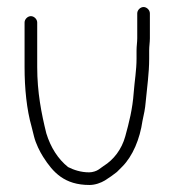

<svg xmlns="http://www.w3.org/2000/svg" viewBox="-20 -528 497 547"><path d="M50 -464V-337C50 -275.5 56.1 -215.8 70 -167L77 -139C82 -118.9 93.5 -95.9 103 -81C131.2 -36.7 163.7 -1 235 -1C251.1 -1 267.5 -7.1 279 -14L297 -26L313 -38L328 -53C358.1 -83.1 378.5 -131.8 386 -184C389.8 -200.6 393.7 -219.5 395 -237C398.8 -278.5 405 -319 405 -361V-384C405 -396.4 407 -407.3 407 -419V-490C407 -499.2 398.2 -508 389 -508C379.8 -508 371 -499.2 371 -490V-419C371 -407.5 369 -396.7 369 -384V-361C369 -328.2 363.4 -296.8 361 -265C357.5 -216.5 347.8 -179.4 337 -140C326.6 -101.9 303.6 -72.8 275 -55L261 -45C255.1 -40.8 243.9 -37 234 -37C210.4 -37 190.1 -43.9 174 -52C145.1 -75.1 124.3 -108.2 112 -148C98 -204.2 86 -265.2 86 -337V-464C86 -473.2 77.2 -482 68 -482C58.8 -482 50 -473.2 50 -464Z"/></svg>

Font: CiSf OpenHand
Style: Regular
Weight: 400
Foundry: Cannot Into Space Fonts
Version: Version 0.7892